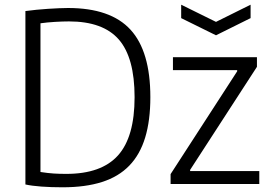

<svg xmlns="http://www.w3.org/2000/svg" viewBox="-20 -783 1156 816"><path d="M750 -763 898 -690 1045 -763V-706L898 -633L750 -706ZM705 -43 988 -480V-485H715V-540H1072V-499L788 -61V-56H1082V-1H705ZM246 13Q198 13 156.5 10Q115 7 88 1V-736Q110 -739 135 -741.5Q160 -744 184 -745.5Q208 -747 230 -748Q252 -749 269 -749Q450 -749 534.5 -657Q619 -565 619 -370Q619 -271 597 -198.5Q575 -126 529.5 -79Q484 -32 413.5 -9.5Q343 13 246 13ZM262 -44Q411 -44 481.5 -122.5Q552 -201 552 -370Q552 -538 485 -615Q418 -692 273 -692Q247 -692 213.5 -690Q180 -688 152 -684V-52Q185 -47 209 -45.5Q233 -44 262 -44Z"/></svg>

Font: Encode Sans Narrow
Style: Light
Weight: 300
Designer: Pablo Impallari, Andres Torresi
Foundry: Pablo Impallari, Andres Torresi
Version: Version 1.000; ttfautohint (v1.00) -l 8 -r 50 -G 200 -x 14 -